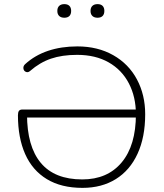

<svg xmlns="http://www.w3.org/2000/svg" viewBox="-20 -903 794 931"><path d="M67 -344Q67 -359 72 -365.5Q77 -372 89 -372H654V-333H99L111 -349Q111 -193 178 -113Q245 -33 379 -33Q501 -33 570 -115.5Q639 -198 639 -349Q639 -433 605 -498.5Q571 -564 507 -600.5Q443 -637 354 -637Q281 -637 227 -618.5Q173 -600 126 -559Q116 -550 105.5 -554.5Q95 -559 93.5 -571Q92 -583 102 -592Q149 -635 213 -656.5Q277 -678 355 -678Q454 -678 529 -635.5Q604 -593 644 -518Q684 -443 684 -349Q684 -238 647 -157.5Q610 -77 541.5 -34.5Q473 8 380 8Q277 8 207 -34.5Q137 -77 102 -156Q67 -235 67 -344ZM419 -850Q419 -866 428 -874.5Q437 -883 453 -883Q469 -883 477.5 -874.5Q486 -866 486 -850Q486 -834 477.5 -825.5Q469 -817 453 -817Q437 -817 428 -825.5Q419 -834 419 -850ZM258 -850Q258 -866 267 -874.5Q276 -883 292 -883Q308 -883 316.5 -874.5Q325 -866 325 -850Q325 -834 316.5 -825.5Q308 -817 292 -817Q276 -817 267 -825.5Q258 -834 258 -850Z"/></svg>

Font: SN Pro Thin
Style: Regular
Weight: 200
Designer: Tobias Whetton
Foundry: Supernotes
Version: Version 1.003;Glyphs 3.3 (3324)